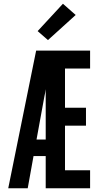

<svg xmlns="http://www.w3.org/2000/svg" viewBox="-20 -1005 540 1025"><path d="M24 0 173 -735H461V-639H327V-430H439V-334H327V-96H461V0H224V-172H159L128 0ZM175 -260H224V-529Q223 -519 221 -509.5Q219 -500 217 -490ZM236 -791 181 -839 316 -985 384 -925Z"/></svg>

Font: Iosevka SS04
Style: Bold
Weight: 700
Monospace: yes
Designer: Belleve Invis
Foundry: Belleve Invis
Version: Version 19.0.0; ttfautohint (v1.8.4)